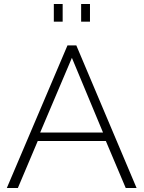

<svg xmlns="http://www.w3.org/2000/svg" viewBox="-20 -936 715 956"><path d="M316 -710H360L660 0H606L507 -234H168L69 0H14ZM493 -276 338 -648 180 -276ZM248 -828V-916H292V-828ZM384 -828V-916H428V-828Z"/></svg>

Font: Oxford Sans
Style: Regular
Weight: 300
Designer: Matt McInerney, Pablo Impallari, Rodrigo Fuenzalida
Foundry: Matt McInerney, Pablo Impallari, Rodrigo Fuenzalida
Version: Version 3.000g; ttfautohint (v1.5) -l 8 -r 28 -G 28 -x 14 -D